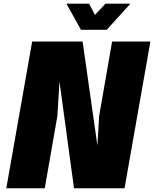

<svg xmlns="http://www.w3.org/2000/svg" viewBox="-20 -1006 824 1026"><path d="M550.3 -846.7 676.8 -986.3H543.5L487.3 -926.3L456.1 -986.3H335L412.6 -846.7ZM579.1 -784.2 509.8 -386.2 500.5 -228.5 421.4 -784.2H151.9L13.7 0H219.2L286.6 -386.2L297.9 -569.8L375.5 0H645.5L783.7 -784.2Z"/></svg>

Font: Decalotype Black Italic
Style: Regular
Weight: 900
Italic angle: -10°
Designer: Alfredo Marco Pradil
Foundry: Alfredo Marco Pradil
Version: Version 1.0